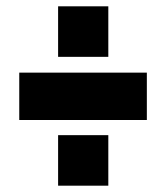

<svg xmlns="http://www.w3.org/2000/svg" viewBox="-20 -615 526 608"><path d="M164 -435V-595H323V-435ZM164 -27V-187H323V-27ZM41 -235V-385H445V-235Z"/></svg>

Font: Raleway
Style: Heavy
Weight: 900
Designer: Matt McInerney, Pablo Impallari, Rodrigo Fuenzalida
Foundry: Matt McInerney, Pablo Impallari, Rodrigo Fuenzalida
Version: Version 2.001; ttfautohint (v0.8) -G 200 -r 50